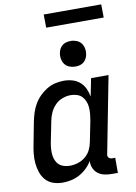

<svg xmlns="http://www.w3.org/2000/svg" viewBox="-100 -986 750 1062"><g transform="rotate(-10 275.0 -455.0)"><path d="M165 12Q137 12 112 3.5Q87 -5 70 -24Q53 -43 44.5 -68Q36 -93 33.5 -119.5Q31 -146 34 -174Q37 -202 43 -230L66 -350Q71 -374 78.5 -397.5Q86 -421 99 -443.5Q112 -466 131 -485Q150 -504 172.5 -517.5Q195 -531 219.5 -536.5Q244 -542 268 -542Q293 -542 316.5 -535Q340 -528 357.5 -512.5Q375 -497 385 -475.5Q395 -454 399 -430L419 -530H517L434 -102Q432 -96 433 -90.5Q434 -85 437.5 -81Q441 -77 446 -75Q451 -73 457 -73H474V12H440Q419 12 398.5 7.5Q378 3 362.5 -9Q347 -21 339 -39.5Q331 -58 332 -80Q319 -58 300 -40Q281 -22 258.5 -10Q236 2 212 7Q188 12 165 12ZM220 -73Q242 -73 265 -80Q288 -87 307 -102.5Q326 -118 336.5 -139.5Q347 -161 351 -183L375 -303Q378 -321 379.5 -339Q381 -357 379.5 -374.5Q378 -392 371.5 -407.5Q365 -423 354 -434.5Q343 -446 326 -451.5Q309 -457 291 -457Q268 -457 244 -448Q220 -439 202.5 -420.5Q185 -402 175 -379.5Q165 -357 161 -334L137 -214Q134 -197 133 -180Q132 -163 134 -147Q136 -131 142.5 -116.5Q149 -102 160.5 -92Q172 -82 187.5 -77.5Q203 -73 220 -73ZM344 -608Q327 -608 311 -614.5Q295 -621 285.5 -634Q276 -647 273 -664.5Q270 -682 274 -700Q276 -711 282.5 -722Q289 -733 299 -740Q309 -747 320.5 -749.5Q332 -752 344 -752Q361 -752 377 -745.5Q393 -739 402.5 -726Q412 -713 415 -695.5Q418 -678 414 -660Q412 -649 405.5 -638Q399 -627 389 -620Q379 -613 367.5 -610.5Q356 -608 344 -608ZM546 -848H223L222 -922H545Z"/></g></svg>

Font: Lode Dark
Style: Bold Italic
Weight: 700
Italic angle: -11°
Monospace: yes
Designer: Belleve Invis
Foundry: Belleve Invis
Version: Version 29.2.0; ttfautohint (v1.8.3)